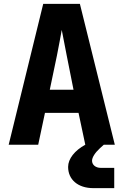

<svg xmlns="http://www.w3.org/2000/svg" viewBox="-20 -750 640 995"><path d="M457 83C457 66 472 42 498 18L518 0H575L394 -730H204L25 0H178L213 -165H387L422 0C367 30 333 73 333 115C333 180 383 225 464 225H572V120H503C474 120 457 103 457 83ZM275 -462C285 -512 295 -567 300 -595C305 -567 316 -512 326 -461L361 -285H238Z"/></svg>

Font: Tekne LDO ExtraBold
Style: Regular
Weight: 800
Monospace: yes
Designer: Alessio Laiso, Mario Rullo, Paolo Rosset
Foundry: Alessio Laiso
Version: Version 1.000;hotconv 1.0.109;makeotfexe 2.5.65596